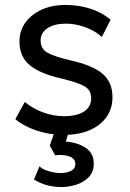

<svg xmlns="http://www.w3.org/2000/svg" viewBox="-20 -530 525 775"><path d="M238 14.5Q180 14.5 128.2 -2.8Q76.5 -20 42 -49L80 -118.5Q112.5 -91.5 154.2 -76.2Q196 -61 238 -61Q290 -61 319 -79.8Q348 -98.5 348 -133Q348 -165 323 -180.5Q298 -196 230 -212.5Q140 -233 99.2 -267.5Q58.5 -302 58.5 -362.5Q58.5 -405.5 82.5 -438.8Q106.5 -472 148.2 -491Q190 -510 244.5 -510Q298.5 -510 345.2 -494.8Q392 -479.5 426.5 -450.5L391 -380.5Q373.5 -397 349.8 -409Q326 -421 299 -427.8Q272 -434.5 245 -434.5Q200.5 -434.5 172.2 -416.5Q144 -398.5 144 -366.5Q144 -333 171.2 -317.5Q198.5 -302 262 -287Q354 -266.5 394 -232.2Q434 -198 434 -138Q434 -91.5 409.5 -57.2Q385 -23 341 -4.2Q297 14.5 238 14.5ZM229 225Q195.5 225 167.2 216.8Q139 208.5 117 194.5L139.5 141.5Q151 153.5 176.8 161Q202.5 168.5 225.5 168.5Q247.5 168.5 265.8 160Q284 151.5 284 131.5Q284 109.5 258.5 101Q233 92.5 202.5 97L181 57.5L208 -20H264.5L245.5 41.5Q295.5 45.5 327 67.5Q358.5 89.5 358.5 130Q358.5 164.5 337.8 185.5Q317 206.5 286.8 215.8Q256.5 225 229 225Z"/></svg>

Font: Geologica Cursive Light
Style: Regular
Weight: 300
Designer: Sindre Bremnes, Frode Helland
Foundry: Monokrom Skriftforlag AS
Version: Version 1.010;gftools[0.9.28]